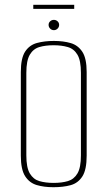

<svg xmlns="http://www.w3.org/2000/svg" viewBox="-20 -770 449 802"><path d="M203 12Q164 12 133.5 3Q103 -6 85 -34Q67 -62 67 -120V-469Q67 -527 85 -554.5Q103 -582 134.5 -590.5Q166 -599 205 -599Q245 -599 275.5 -590Q306 -581 324 -553.5Q342 -526 342 -469V-120Q342 -61 324 -33Q306 -5 275 3.5Q244 12 203 12ZM204 -6Q238 -6 263.5 -13.5Q289 -21 303.5 -45.5Q318 -70 318 -121V-466Q318 -517 303.5 -541.5Q289 -566 263 -573.5Q237 -581 204 -581Q170 -581 144.5 -573.5Q119 -566 104.5 -541.5Q90 -517 90 -466V-121Q90 -70 104.5 -45.5Q119 -21 144.5 -13.5Q170 -6 204 -6ZM205 -644Q196 -644 189.5 -650.5Q183 -657 183 -666Q183 -675 189.5 -681Q196 -687 205 -687Q214 -687 220.5 -681Q227 -675 227 -666Q227 -657 220.5 -650.5Q214 -644 205 -644ZM119 -733V-750H290V-733Z"/></svg>

Font: Alumni Sans Thin Thin
Style: Regular
Weight: 250
Version: Version 1.018